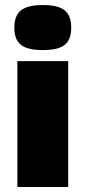

<svg xmlns="http://www.w3.org/2000/svg" viewBox="-20 -743 340 763"><path d="M150 -544Q90 -544 63.5 -564.5Q37 -585 37 -633Q37 -681 63.5 -702Q90 -723 150 -723Q211 -723 237 -702Q263 -681 263 -633Q263 -585 237 -564.5Q211 -544 150 -544ZM251 -500V0H49V-500Z"/></svg>

Font: Work Sans ExtraBold
Style: Regular
Weight: 800
Designer: Wei Huang
Foundry: Wei Huang
Version: Version 2.012; ttfautohint (v1.8.3)